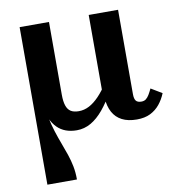

<svg xmlns="http://www.w3.org/2000/svg" viewBox="-86 -618 886 947"><g transform="rotate(-10 356.5 -144.5)"><path d="M566 10Q522 10 492 -5.5Q462 -21 446 -50.5Q430 -80 427 -123L421 -128V-539H568V-117Q568 -93 576 -83Q584 -73 603 -73Q617 -73 626 -80Q635 -87 642.5 -99.5Q650 -112 658 -129L713 -96Q701 -66 681.5 -42Q662 -18 634 -4Q606 10 566 10ZM222 -539V-174Q222 -141 229 -120Q236 -99 251 -89.5Q266 -80 291 -80Q318 -80 343 -93Q368 -106 393 -132Q418 -158 442 -196L457 -150Q429 -99 399 -63Q369 -27 336 -8Q303 11 265 11Q235 11 210.5 2Q186 -7 167.5 -25.5Q149 -44 136 -73Q123 -102 114 -143L124 -170Q128 -120 136.5 -79Q145 -38 156 -3.5Q167 31 179 62.5Q191 94 201 123.5Q211 153 217 183.5Q223 214 223 250H75V-539Z"/></g></svg>

Font: Roboto Serif SemiBold
Style: Regular
Weight: 600
Designer: Greg Gazdowicz
Foundry: Commercial Type
Version: Version 1.008